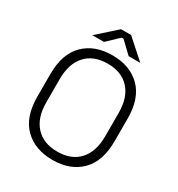

<svg xmlns="http://www.w3.org/2000/svg" viewBox="-205 -1010 1076 1158"><g transform="rotate(30 333.0 -431.0)"><path d="M333 14Q210 14 137 -58.5Q64 -131 64 -271V-429Q64 -569 137 -641.5Q210 -714 333 -714Q456 -714 529 -641.5Q602 -569 602 -429V-271Q602 -131 529 -58.5Q456 14 333 14ZM333 -44Q431 -44 484.5 -103Q538 -162 538 -269V-431Q538 -538 484.5 -597Q431 -656 333 -656Q236 -656 182 -597Q128 -538 128 -431V-269Q128 -162 182 -103Q236 -44 333 -44ZM166 -758 298 -876H368L500 -758H419L339 -834H327L247 -758Z"/></g></svg>

Font: Space Grotesk Light Light
Style: Regular
Weight: 300
Version: Version 2.000